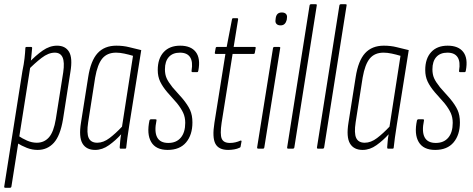

<svg xmlns="http://www.w3.org/2000/svg" viewBox="-24 -703 2236 908"><path d="M154 6Q128 6 103.5 -3.5Q79 -13 55 -28L61 -62Q81 -48 104 -38Q127 -28 150 -28Q185 -28 207.5 -53.5Q230 -79 240 -140L275 -361Q282 -409 272 -431.5Q262 -454 235 -454Q205 -454 172.5 -429Q140 -404 106 -369L110 -404Q145 -441 178 -464Q211 -487 246 -487Q285 -487 302.5 -458Q320 -429 309 -363L274 -139Q261 -61 230.5 -27.5Q200 6 154 6ZM1 185Q-5 185 -4 179L82 -367Q89 -400 92 -427Q95 -454 96 -476Q96 -481 102 -481H123Q128 -481 128 -476Q126 -453 123.5 -428.5Q121 -404 118 -389L119 -385L30 179Q29 185 23 185Z M426 6Q384 6 366 -24.5Q348 -55 359 -123L393 -338Q405 -416 437.5 -451.5Q470 -487 526 -487Q559 -487 586.5 -480Q614 -473 644 -466L588 -115Q582 -75 578.5 -51.5Q575 -28 573 -6Q573 0 568 0H546Q542 0 542 -6Q543 -20 544.5 -36.5Q546 -53 549 -68Q523 -39 491.5 -16.5Q460 6 426 6ZM436 -28Q465 -28 494 -50Q523 -72 553 -104L605 -439Q585 -445 564 -449.5Q543 -454 525 -454Q483 -454 460 -426.5Q437 -399 426 -336L393 -125Q385 -73 395.5 -50.5Q406 -28 436 -28Z M769 6Q713 6 691 -31.5Q669 -69 683 -134Q685 -139 690 -139H710Q713 -139 715 -138Q717 -137 716 -133Q705 -81 719 -54Q733 -27 772 -27Q810 -27 831 -52Q852 -77 852 -122Q852 -148 842.5 -169Q833 -190 813 -215L767 -267Q745 -293 733.5 -317Q722 -341 722 -372Q722 -426 750 -456.5Q778 -487 828 -487Q879 -487 902 -457Q925 -427 914 -369Q913 -362 909 -362H886Q881 -362 882 -369Q889 -411 875 -432.5Q861 -454 827 -454Q793 -454 774.5 -433.5Q756 -413 756 -375Q756 -351 764 -333Q772 -315 792 -290L839 -237Q864 -207 875 -182.5Q886 -158 886 -124Q886 -65 856 -29.5Q826 6 769 6Z M1055 6Q1010 6 994.5 -23.5Q979 -53 990 -122L1042 -448H997Q991 -448 992 -454L996 -476Q997 -481 1002 -481H1048L1073 -611Q1074 -617 1079 -617H1097Q1103 -617 1102 -611L1081 -481H1180Q1187 -481 1185 -475L1181 -453Q1180 -448 1175 -448H1076L1024 -122Q1016 -68 1024.5 -47.5Q1033 -27 1063 -27Q1077 -27 1089.5 -30Q1102 -33 1113 -38Q1116 -39 1117.5 -37.5Q1119 -36 1118 -33L1114 -11Q1114 -6 1108 -4Q1098 1 1083.5 3.5Q1069 6 1055 6Z M1198 0Q1191 0 1192 -6L1267 -475Q1268 -481 1274 -481H1296Q1299 -481 1300.5 -480Q1302 -479 1301 -475L1226 -6Q1225 0 1220 0ZM1303 -583Q1290 -583 1283.5 -590Q1277 -597 1279 -609L1280 -618Q1282 -631 1289 -637.5Q1296 -644 1309 -644Q1322 -644 1328.5 -637Q1335 -630 1333 -618L1332 -609Q1329 -597 1322 -590Q1315 -583 1303 -583Z M1339 0Q1333 0 1334 -6L1440 -677Q1441 -683 1447 -683H1469Q1472 -683 1473.5 -682Q1475 -681 1474 -677L1368 -6Q1367 0 1361 0Z M1480 0Q1474 0 1475 -6L1581 -677Q1582 -683 1588 -683H1610Q1613 -683 1614.5 -682Q1616 -681 1615 -677L1509 -6Q1508 0 1502 0Z M1691 6Q1649 6 1631 -24.5Q1613 -55 1624 -123L1658 -338Q1670 -416 1702.5 -451.5Q1735 -487 1791 -487Q1824 -487 1851.5 -480Q1879 -473 1909 -466L1853 -115Q1847 -75 1843.5 -51.5Q1840 -28 1838 -6Q1838 0 1833 0H1811Q1807 0 1807 -6Q1808 -20 1809.5 -36.5Q1811 -53 1814 -68Q1788 -39 1756.5 -16.5Q1725 6 1691 6ZM1701 -28Q1730 -28 1759 -50Q1788 -72 1818 -104L1870 -439Q1850 -445 1829 -449.5Q1808 -454 1790 -454Q1748 -454 1725 -426.5Q1702 -399 1691 -336L1658 -125Q1650 -73 1660.5 -50.5Q1671 -28 1701 -28Z M2034 6Q1978 6 1956 -31.5Q1934 -69 1948 -134Q1950 -139 1955 -139H1975Q1978 -139 1980 -138Q1982 -137 1981 -133Q1970 -81 1984 -54Q1998 -27 2037 -27Q2075 -27 2096 -52Q2117 -77 2117 -122Q2117 -148 2107.5 -169Q2098 -190 2078 -215L2032 -267Q2010 -293 1998.5 -317Q1987 -341 1987 -372Q1987 -426 2015 -456.5Q2043 -487 2093 -487Q2144 -487 2167 -457Q2190 -427 2179 -369Q2178 -362 2174 -362H2151Q2146 -362 2147 -369Q2154 -411 2140 -432.5Q2126 -454 2092 -454Q2058 -454 2039.5 -433.5Q2021 -413 2021 -375Q2021 -351 2029 -333Q2037 -315 2057 -290L2104 -237Q2129 -207 2140 -182.5Q2151 -158 2151 -124Q2151 -65 2121 -29.5Q2091 6 2034 6Z"/></svg>

Font: Sofia Sans Extra Condensed ExtraLight
Style: Italic
Weight: 250
Italic angle: -9°
Version: Version 4.100